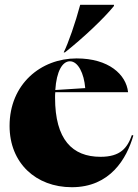

<svg xmlns="http://www.w3.org/2000/svg" viewBox="-20 -767 577 802"><path d="M280 15C440 15 509 -104 537 -201L531 -203C512 -149 483 -112 400 -112C282 -112 210 -184 210 -359C210 -367 210 -375 211 -382H515C507 -456 434 -523 300 -523C151 -523 20 -416 20 -241C20 -86 130 15 280 15ZM211 -391C216 -470 241 -511 272 -511C306 -511 331 -461 336 -399ZM246 -548H251C327 -608 414 -690 456 -742V-747H315C295 -672 265 -586 246 -548Z"/></svg>

Font: Nyght Serif Dark
Style: Regular
Weight: 800
Designer: Maksym Kobuzan
Version: Version 0.410;Glyphs 3.1.2 (3151)